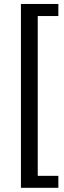

<svg xmlns="http://www.w3.org/2000/svg" viewBox="-20 -735 320 954"><path d="M84 198.2H270V138.7H167.5V-655.3H270V-715.3H84Z"/></svg>

Font: Now SemiBold
Style: Regular
Weight: 600
Designer: Alfredo Marco Pradil
Foundry: Alfredo Marco Pradil
Version: Version 1.200;hotconv 1.0.109;makeotfexe 2.5.65596